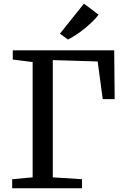

<svg xmlns="http://www.w3.org/2000/svg" viewBox="-20 -1014 662 1034"><path d="M45.6 0V-48.8L155.8 -58.9V-679.8L48.8 -693.4V-743H595L597.6 -480.2H533.3L505.9 -683L264.3 -690.4V-58.9L421.7 -48.8V0ZM346.4 -801.4H345.5L302.8 -832.7L432.1 -994.4L510.8 -935.1Q499 -918.4 479.6 -899.4Q460.1 -880.3 437.1 -861.5Q414.1 -842.6 390.3 -826.9Q366.5 -811.3 346.4 -801.4Z"/></svg>

Font: Merriweather 7pt Light
Style: Regular
Weight: 300
Designer: Eben Sorkin
Foundry: Eben Sorkin
Version: Version 2.200;gftools[0.9.31]